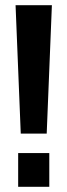

<svg xmlns="http://www.w3.org/2000/svg" viewBox="-20 -720 260 740"><path d="M50 -130V0H170V-130ZM40 -700 60 -205H160L180 -700Z"/></svg>

Font: Jakob Semi-Condensed
Style: Regular
Weight: 400
Width: 4
Designer: Alan Madić
Foundry: X Cicéro
Version: Version 1.000;Glyphs 3.1.2 (3151)